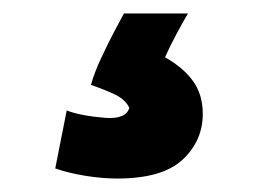

<svg xmlns="http://www.w3.org/2000/svg" viewBox="-20 -52 395 285"><path d="M225 33Q232 17 242.5 -2.5Q253 -22 259 -32H164Q160 -25 150 -6Q140 13 130 34.5Q120 56 115 74Q138 82 152 89Q166 96 172 108Q167 125 137 123Q100 120 79 112L62 198Q82 205 107 209Q132 213 154 213Q221 213 251 185Q281 157 281 117Q281 89 267 69Q253 49 225 33Z"/></svg>

Font: Repo DemiBold
Style: Regular
Weight: 600
Designer: Stefan Peev
Foundry: Context Ltd
Version: Version 1.502